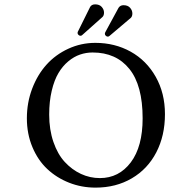

<svg xmlns="http://www.w3.org/2000/svg" viewBox="-20 -856 781 886"><path d="M407.2 -613.8Q377.4 -613.8 349.4 -604.2Q321.3 -594.7 295.2 -573Q269 -551.3 249.8 -519Q230.5 -486.8 218.8 -437.5Q207 -388.2 207 -327.1Q207 -257.3 226.6 -200.7Q246.1 -144 279.1 -108.4Q312 -72.8 353.5 -53.5Q395 -34.2 440.9 -34.2Q528.8 -34.2 583.5 -106.7Q638.2 -179.2 638.2 -310.1Q638.2 -461.9 577.1 -537.8Q516.1 -613.8 407.2 -613.8ZM741.2 -329.1Q741.2 -230 701.2 -152.8Q661.1 -75.7 588.1 -33Q515.1 9.8 420.9 9.8Q356.4 9.8 298.8 -12.9Q241.2 -35.6 198 -76.2Q154.8 -116.7 129.4 -177.5Q104 -238.3 104 -310.1Q104 -382.3 128.4 -446.8Q152.8 -511.2 194.6 -557.6Q236.3 -604 295.2 -631.1Q354 -658.2 419.9 -658.2Q509.8 -658.2 582.8 -617.7Q655.8 -577.1 698.5 -501.7Q741.2 -426.3 741.2 -329.1ZM590.8 -793.9Q590.8 -780.8 584 -773.9L484.9 -689.9Q481.9 -687 477.1 -687Q472.7 -687 468.3 -690.9Q463.9 -694.8 463.9 -700.2Q463.9 -704.6 467.8 -710.9L526.9 -819.8Q534.7 -832 549.8 -832Q569.8 -832 580.3 -820.1Q590.8 -808.1 590.8 -793.9ZM460 -797.9Q460 -784.7 453.1 -777.8L358.9 -693.8Q356 -690.9 351.1 -690.9Q346.7 -690.9 342.3 -694.8Q337.9 -698.7 337.9 -704.1Q337.9 -708.5 341.8 -714.8L396 -824.2Q403.3 -835.9 418.9 -835.9Q439 -835.9 449.5 -824Q460 -812 460 -797.9Z"/></svg>

Font: Linear Smooth
Style: Regular
Weight: 400
Designer: Philipp H. Poll, Flanker
Foundry: Philipp H. Poll, reworked by Flanker
Version: Version 1.061 | FøM Fix